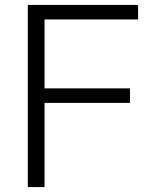

<svg xmlns="http://www.w3.org/2000/svg" viewBox="-20 -760 616 780"><path d="M93 -740H541V-681H161V-401H508V-342H161V0H93Z"/></svg>

Font: EncodeSans
Style: Light
Weight: 300
Designer: Pablo Impallari, Andres Torresi
Foundry: Pablo Impallari, Andres Torresi
Version: Version 1.000; ttfautohint (v1.4.1)